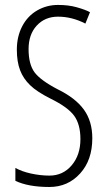

<svg xmlns="http://www.w3.org/2000/svg" viewBox="-20 -744 435 774"><path d="M352.1 -187Q352.1 -98.6 303.2 -44.9Q253.9 9.8 179.2 9.8Q93.8 9.8 42 -15.1V-66.9Q69.3 -52.2 105 -44.4Q143.6 -36.1 179.2 -36.1Q233.9 -36.1 269 -77.6Q304.2 -119.1 304.2 -183.1Q304.2 -242.2 279.3 -276.9Q253.9 -312 184.1 -346.2Q127.9 -374.5 101.6 -400.4Q73.7 -427.2 61 -460.9Q47.9 -495.1 47.9 -543.9Q47.9 -596.2 69.3 -637.7Q90.8 -679.2 129.4 -701.7Q168 -724.1 213.9 -724.1Q256.3 -724.1 289.1 -714.8Q325.2 -704.6 342.8 -694.8L324.2 -648.9Q270 -676.8 213.9 -676.8Q161.1 -676.8 127.9 -640.6Q95.2 -605 95.2 -545.9Q95.2 -485.4 119.1 -452.6Q143.6 -419.9 212.9 -383.8Q284.2 -349.1 318.4 -301.8Q352.1 -254.9 352.1 -187Z"/></svg>

Font: Germano
Style: Regular
Weight: 300
Width: 3
Foundry: Ascender Corporation
Version: Version 1.10; ttfautohint (v1.5)